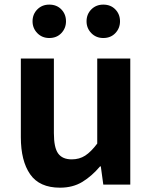

<svg xmlns="http://www.w3.org/2000/svg" viewBox="-20 -820 677 853"><path d="M246.4 13.8Q155.3 13.8 113.9 -45.8Q72.6 -105.3 72.6 -210.6V-559.8H219.4V-228.7Q219.4 -164.3 238.3 -138.2Q257.3 -112 298.6 -112Q332.7 -112 358.4 -128.6Q384.1 -145.2 412 -182.1V-559.8H558.8V0H438.9L427.9 -80.6H424.3Q388.2 -37.8 346 -12Q303.8 13.8 246.4 13.8ZM198.8 -651.1Q166.9 -651.1 145.7 -672.9Q124.6 -694.7 124.6 -725.3Q124.6 -756.7 145.7 -778.1Q166.9 -799.5 198.8 -799.5Q232 -799.5 252.6 -778.1Q273.2 -756.7 273.2 -725.3Q273.2 -694.7 252.6 -672.9Q232 -651.1 198.8 -651.1ZM438.9 -651.1Q406.8 -651.1 385.6 -672.9Q364.5 -694.7 364.5 -725.3Q364.5 -756.7 385.6 -778.1Q406.8 -799.5 438.9 -799.5Q471.9 -799.5 492.5 -778.1Q513.2 -756.7 513.2 -725.3Q513.2 -694.7 492.5 -672.9Q471.9 -651.1 438.9 -651.1Z"/></svg>

Font: Noto Sans SC Thin
Style: Regular
Weight: 100
Designer: Ryoko NISHIZUKA 西塚涼子 (kana, bopomofo & ideographs); Paul D. Hunt (Latin, Greek & Cyrillic); Sandoll Communications 산돌커뮤니
Foundry: Adobe
Version: Version 2.004-H2;hotconv 1.0.118;makeotfexe 2.5.65603